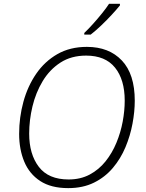

<svg xmlns="http://www.w3.org/2000/svg" viewBox="-20 -969 758 999"><path d="M335 9.8Q245.6 9.8 189.2 -27.1Q132.8 -64 106.2 -127.9Q79.6 -191.9 79.6 -272.5Q79.6 -358.4 101.8 -439.5Q124 -520.5 168.2 -585Q212.4 -649.4 278.3 -687.3Q344.2 -725.1 432.1 -725.1Q546.9 -725.1 614 -654.3Q681.2 -583.5 681.2 -444.8Q681.2 -388.2 669.4 -325.4Q657.7 -262.7 632.8 -203.1Q607.9 -143.6 567.4 -95.5Q526.9 -47.4 469.2 -18.8Q411.6 9.8 335 9.8ZM336.9 -35.2Q398.9 -35.2 446.8 -60.8Q494.6 -86.4 529.1 -129.4Q563.5 -172.4 585.7 -226.1Q607.9 -279.8 618.4 -336.4Q628.9 -393.1 628.9 -445.3Q628.9 -554.7 578.4 -617.2Q527.8 -679.7 428.2 -679.7Q350.6 -679.7 294.4 -643.3Q238.3 -606.9 202.1 -546.9Q166 -486.8 148.9 -415.3Q131.8 -343.8 131.8 -273.9Q131.8 -166.5 182.1 -100.8Q232.4 -35.2 336.9 -35.2ZM418.5 -789.1V-797.4Q439.5 -817.4 463.9 -844.5Q488.3 -871.6 510.7 -899.4Q533.2 -927.2 547.4 -949.2H604V-940.9Q587.4 -920.4 561.8 -892.6Q536.1 -864.7 507.3 -837.2Q478.5 -809.6 452.1 -789.1Z"/></svg>

Font: Open Sans Light
Style: Italic
Weight: 300
Italic angle: -12°
Designer: Monotype Design Team
Foundry: Monotype Imaging Inc.
Version: Version 3.003; ttfautohint (v1.8.4)